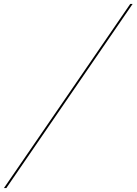

<svg xmlns="http://www.w3.org/2000/svg" viewBox="-50 -800 690 970"><path d="M608 -780 -30 150H-18L620 -780Z"/></svg>

Font: Bodoni* 24pt
Style: Italic
Weight: 400
Italic angle: -13°
Version: Version 2.3